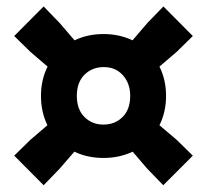

<svg xmlns="http://www.w3.org/2000/svg" viewBox="-20 -660 626 581"><path d="M112 -99.5 23 -189 72 -237 123.5 -281Q104 -321 104 -370Q104 -418.5 124 -458.5L72 -503L23 -551L112 -640.5L160 -591L205.5 -538Q245.5 -557 293 -557Q341 -557 381 -538L426.5 -591L474.5 -640.5L563.5 -551L514.5 -503L462.5 -458.5Q482.5 -418.5 482.5 -370Q482.5 -321 462.5 -281L514.5 -237L563.5 -189L474 -99.5L426 -149L381.5 -201Q341 -182 293 -182Q245 -182 205 -201L160 -149ZM293 -283Q328 -283 351 -306Q374 -329 374 -370Q374 -407.5 352 -432.2Q330 -457 294 -457Q259 -457 235.8 -434Q212.5 -411 212.5 -370Q212.5 -329 235.5 -306Q258.5 -283 293 -283Z"/></svg>

Font: Encode Sans Condensed Condensed ExtraBold
Style: Regular
Weight: 800
Width: 3
Designer: Multiple Designers
Foundry: Impallari Type
Version: Version 3.000; ttfautohint (v1.8.3) -l 8 -r 50 -G 200 -x 14 